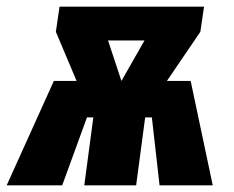

<svg xmlns="http://www.w3.org/2000/svg" viewBox="-53 -554 699 574"><path d="M517 -312 583 0H424L401 -203H381L354 0H199L226 -203H207L133 0H-33L108 -312H176L114 -459L125 -534H557L546 -459L446 -312ZM270 -433 310 -312 379 -433Z"/></svg>

Font: Fira Sans Extra Condensed Black
Style: Italic
Weight: 900
Width: 3
Italic angle: -8°
Designer: Carrois Corporate & Edenspiekermann AG
Foundry: Carrois Corporate GbR & Edenspiekermann AG
Version: Version 4.203